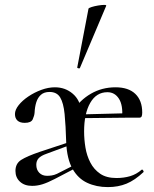

<svg xmlns="http://www.w3.org/2000/svg" viewBox="-20 -751 629 783"><path d="M420 12Q373 12 335.5 -5.5Q298 -23 275.5 -63Q253 -103 250 -170Q248 -240 243.5 -285.5Q239 -331 225.5 -353.5Q212 -376 182 -376Q160 -376 147 -364.5Q134 -353 128 -334Q122 -315 121 -291Q120 -279 113.5 -264.5Q107 -250 81 -250Q61 -250 51 -259.5Q41 -269 41 -286Q41 -303 56 -322Q71 -341 95.5 -357.5Q120 -374 148.5 -384.5Q177 -395 204 -395Q246 -395 276.5 -369Q307 -343 311 -299Q312 -287 315 -275Q318 -263 320.5 -249Q323 -235 323 -215Q323 -182 328.5 -149Q334 -116 348.5 -88Q363 -60 388.5 -42.5Q414 -25 455 -25Q485 -25 510.5 -32.5Q536 -40 558 -59Q560 -61 563.5 -56.5Q567 -52 565 -49Q530 -16 496 -2Q462 12 420 12ZM111 7Q80 7 61.5 -10Q43 -27 43 -54Q43 -84 66.5 -99Q90 -114 143 -132L276 -176L278 -164L170 -124Q147 -116 137.5 -105.5Q128 -95 128 -79Q128 -59 140 -46.5Q152 -34 172 -34Q181 -34 191 -35.5Q201 -37 212 -42L295 -84L297 -70L203 -21Q174 -6 153 0.5Q132 7 111 7ZM295 -269 294 -284 490 -289V-271ZM323 -215 278 -299Q306 -343 351 -369Q396 -395 451 -395Q504 -395 532 -368Q560 -341 560 -292Q560 -281 557.5 -276Q555 -271 547 -271H478Q482 -322 465 -348.5Q448 -375 418 -375Q373 -375 348 -331.5Q323 -288 323 -215ZM306 -474Q305 -471 299.5 -472.5Q294 -474 295 -476L341 -716Q343 -719 354 -722.5Q365 -726 380 -728.5Q395 -731 405 -731Q415 -731 413 -727Z"/></svg>

Font: Cormorant Light Medium
Style: Regular
Weight: 500
Version: Version 4.000